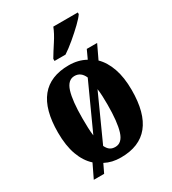

<svg xmlns="http://www.w3.org/2000/svg" viewBox="-194 -869 907 1012"><g transform="rotate(-30 259.5 -363.0)"><path d="M208 -619Q227 -651 253.5 -691.5Q280 -732 293 -766H442V-756Q431 -739 402 -711Q373 -683 338.5 -654Q304 -625 275 -606H208ZM114 -43Q76 -77 55.5 -133.5Q35 -190 35 -270Q35 -549 261 -549Q318 -549 363 -524L387 -576H450L410 -492Q445 -458 464.5 -402.5Q484 -347 484 -270Q484 10 258 10Q230 10 206.5 4.5Q183 -1 162 -12L137 40H74ZM316 -443Q298 -485 259 -485Q218 -485 201 -431Q184 -377 184 -270Q184 -239 185 -212.5Q186 -186 189 -164ZM260 -53Q301 -53 318 -107.5Q335 -162 335 -268Q335 -295 334 -319Q333 -343 330 -364L206 -90Q215 -71 227.5 -62Q240 -53 260 -53Z"/></g></svg>

Font: Noto Serif ExtraCondensed ExtraBold
Style: Regular
Weight: 800
Width: 2
Designer: Monotype Design Team
Foundry: Monotype Imaging Inc.
Version: Version 2.013; ttfautohint (v1.8.4.7-5d5b)